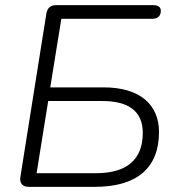

<svg xmlns="http://www.w3.org/2000/svg" viewBox="-20 -725 694 745"><path d="M91 0H348C510 0 597 -72 597 -213C597 -318 524 -386 382 -386H175L218 -652H571C592 -652 604 -663 604 -683C604 -698 593 -705 574 -705H198C177 -705 164 -695 160 -673L59 -38C55 -14 68 0 91 0ZM352 -53H122L167 -333H378C480 -333 534 -292 534 -210C534 -106 473 -53 352 -53Z"/></svg>

Font: SN Pro Light
Style: Italic
Weight: 300
Italic angle: -8.99998°
Designer: Tobias Whetton
Foundry: Supernotes
Version: Version 1.001;Glyphs 3.2 (3249)